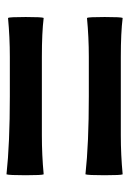

<svg xmlns="http://www.w3.org/2000/svg" viewBox="81 -676 412 615"><g transform="rotate(-90 287.5 -368.0)"><path d="M37.1 -181.6Q34.2 -186.5 34.2 -239.7Q34.2 -293 37.1 -300.8Q135.7 -290 287.1 -290H413.1Q476.6 -290 538.1 -295.9Q541 -292 541 -239.3Q541 -186.5 538.1 -181.6Q491.2 -187.5 413.1 -187.5H287.1H162.1Q98.6 -187.5 37.1 -181.6ZM37.1 -434.6Q34.2 -439.5 34.2 -492.7Q34.2 -545.9 37.1 -553.7Q135.7 -543 287.1 -543H413.1Q476.6 -543 538.1 -548.8Q541 -544.9 541 -492.2Q541 -439.5 538.1 -434.6Q491.2 -440.4 413.1 -440.4H287.1H162.1Q98.6 -440.4 37.1 -434.6Z"/></g></svg>

Font: Bpmf GenSeki Gothic B
Style: B
Weight: 700
Foundry: But Ko
Version: Version 1.320